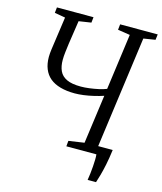

<svg xmlns="http://www.w3.org/2000/svg" viewBox="-129 -837 914 1083"><g transform="rotate(15 328.0 -295.5)"><path d="M486.5 152Q489.5 134 492 113Q494.5 92 496 71Q497.5 50 498 31.5Q498.5 13 497 0L443 -47.5H579.5Q573 3 565 41.5Q557 80 549.2 107Q541.5 134 535.5 152ZM321.5 0 324.5 -32.5 415.5 -46 454.5 -330.5Q429 -322 399.2 -315Q369.5 -308 340.8 -304.2Q312 -300.5 289.5 -300.5Q241.5 -300.5 205 -310.8Q168.5 -321 144.2 -341.2Q120 -361.5 107.8 -391.8Q95.5 -422 95.5 -462Q95.5 -472.5 96.5 -483.5Q97.5 -494.5 99 -506L126.5 -699.5L64 -710.5L67.5 -743H281L277.5 -710.5L205.5 -699.5L185 -563Q181.5 -536 178.5 -511.5Q175.5 -487 175.5 -465.5Q175.5 -428 187.8 -401.5Q200 -375 229.8 -360.8Q259.5 -346.5 312.5 -346.5Q335 -346.5 362.2 -350Q389.5 -353.5 415.5 -359.2Q441.5 -365 460 -372.5L504.5 -699.5L433 -710.5L436.5 -743H656L652 -710.5L583.5 -699.5L494.5 -46L566.5 -32.5L564 0Z"/></g></svg>

Font: Merriweather 60pt Light
Style: Italic
Weight: 300
Italic angle: -7.8°
Version: Version 2.101